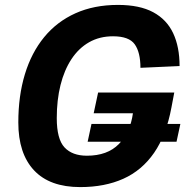

<svg xmlns="http://www.w3.org/2000/svg" viewBox="-20 -746 797 782"><path d="M337 -168.8 352.6 -241.2H714.6L699 -168.8ZM306.8 16Q182.6 16 118.6 -52.3Q54.6 -120.6 54.6 -247.2Q54.6 -355.4 81.3 -443.4Q108 -531.4 159.8 -594.6Q211.6 -657.8 287.3 -691.9Q363 -726 460.4 -726Q548.8 -726 604 -696.2Q659.2 -666.4 685.3 -610.7Q711.4 -555 711.4 -477L552 -469.8Q552 -533 528.7 -565.6Q505.4 -598.2 440.4 -598.2Q385.6 -598.2 343 -574Q300.4 -549.8 271 -505.1Q241.6 -460.4 226.4 -399.4Q211.2 -338.4 211.2 -264.8Q211.2 -179.6 242.7 -145.7Q274.2 -111.8 334 -111.8Q417.6 -111.8 464.2 -159.4Q510.8 -207 521.4 -284.8H361.6L379.6 -369.2H689.8L678.2 -308Q657.2 -195.4 607.7 -123.7Q558.2 -52 482.5 -18Q406.8 16 306.8 16Z"/></svg>

Font: Geist
Style: Italic
Weight: 400
Italic angle: -12°
Designer: Basement.studio, Andrés Briganti, Mateo Zaragoza
Foundry: Basement.studio, Vercel, Andrés Briganti, Guido Ferreyra, Mateo Zaragoza
Version: Version 1.500